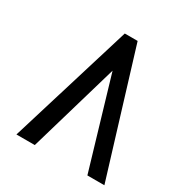

<svg xmlns="http://www.w3.org/2000/svg" viewBox="-168 -854 937 983"><g transform="rotate(30 300.0 -362.5)"><path d="M364 -725 586 0H485.5L329 -529L174.5 0H66L288 -725Z"/></g></svg>

Font: JuliaMono SemiBold
Style: Italic
Weight: 600
Italic angle: -9°
Monospace: yes
Designer: cormullion
Foundry: corm
Version: Version 0.056; ttfautohint (v1.8.4)